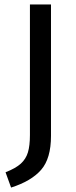

<svg xmlns="http://www.w3.org/2000/svg" viewBox="-20 -709 345 866"><path d="M210 -96Q210 6 165.5 57Q121 108 30 137L5 68Q51 50 74 29Q97 8 106 -22Q115 -52 115 -100V-689H210Z"/></svg>

Font: FiraGO
Style: Regular
Weight: 400
Designer: bBox Type
Foundry: bBox Type GmbH
Version: Version 1.001;April 20, 2020;FontCreator 12.0.0.2555 64-bit